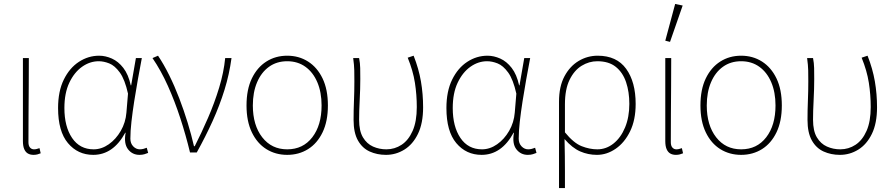

<svg xmlns="http://www.w3.org/2000/svg" viewBox="-20 -772 4524 972"><path d="M150 12Q133 12 121 5Q109 -2 102.5 -17.5Q96 -33 96 -58V-478H126Q126 -406 125.5 -335.5Q125 -265 124.5 -194.5Q124 -124 124 -52Q124 -34 132 -25Q140 -16 152 -16Q159 -16 165 -17.5Q171 -19 180 -22L186 4Q179 7 170 9.5Q161 12 150 12Z M452 12Q374 12 324 -47.5Q274 -107 274 -225Q274 -310 303 -369Q332 -428 379.5 -459Q427 -490 482 -490Q514 -490 546.5 -475.5Q579 -461 604.5 -428Q630 -395 642 -340H644L668 -478H698Q688 -426 678 -370Q668 -314 659.5 -259.5Q651 -205 645.5 -156.5Q640 -108 640 -70Q640 -46 654.5 -31Q669 -16 688 -16Q697 -16 706.5 -18.5Q716 -21 723 -24L730 2Q723 5 712 8.5Q701 12 686 12Q650 12 628 -16.5Q606 -45 616 -100H614Q553 12 452 12ZM454 -16Q494 -16 530.5 -41.5Q567 -67 591.5 -109.5Q616 -152 620 -202L628 -298Q612 -370 586.5 -405Q561 -440 533 -451Q505 -462 480 -462Q435 -462 395.5 -434Q356 -406 331 -353.5Q306 -301 306 -225Q306 -131 345 -73.5Q384 -16 454 -16Z M942 0Q921 -87 893 -173Q865 -259 830 -337Q795 -415 752 -478L780 -490Q809 -447 836.5 -391.5Q864 -336 887.5 -274.5Q911 -213 930 -151Q949 -89 962 -32H966Q1000 -99 1033 -175Q1066 -251 1089.5 -328.5Q1113 -406 1120 -478H1152Q1141 -396 1116.5 -317Q1092 -238 1056.5 -159.5Q1021 -81 976 0Z M1434 12Q1375 12 1328.5 -17Q1282 -46 1255 -102Q1228 -158 1228 -238Q1228 -319 1255 -375Q1282 -431 1328.5 -460.5Q1375 -490 1434 -490Q1493 -490 1539.5 -460.5Q1586 -431 1613 -375Q1640 -319 1640 -238Q1640 -158 1613 -102Q1586 -46 1539.5 -17Q1493 12 1434 12ZM1434 -16Q1514 -16 1561 -77Q1608 -138 1608 -238Q1608 -305 1586.5 -355.5Q1565 -406 1526 -434Q1487 -462 1434 -462Q1381 -462 1342 -434Q1303 -406 1281.5 -355.5Q1260 -305 1260 -238Q1260 -138 1307.5 -77Q1355 -16 1434 -16Z M1934 12Q1889 12 1851.5 -5Q1814 -22 1792 -61Q1770 -100 1770 -165Q1770 -214 1772 -262.5Q1774 -311 1774 -360Q1774 -389 1773.5 -415.5Q1773 -442 1768 -478H1798Q1803 -453 1803.5 -427.5Q1804 -402 1804 -372Q1804 -323 1801 -265.5Q1798 -208 1798 -166Q1798 -109 1817.5 -76.5Q1837 -44 1868.5 -30Q1900 -16 1936 -16Q1978 -16 2013 -39Q2048 -62 2069 -109.5Q2090 -157 2090 -230Q2090 -292 2080.5 -353Q2071 -414 2044 -480L2074 -490Q2100 -424 2111 -360Q2122 -296 2122 -229Q2122 -148 2096 -94.5Q2070 -41 2027 -14.5Q1984 12 1934 12Z M2418 12Q2340 12 2290 -47.5Q2240 -107 2240 -225Q2240 -310 2269 -369Q2298 -428 2345.5 -459Q2393 -490 2448 -490Q2480 -490 2512.5 -475.5Q2545 -461 2570.5 -428Q2596 -395 2608 -340H2610L2634 -478H2664Q2654 -426 2644 -370Q2634 -314 2625.5 -259.5Q2617 -205 2611.5 -156.5Q2606 -108 2606 -70Q2606 -46 2620.5 -31Q2635 -16 2654 -16Q2663 -16 2672.5 -18.5Q2682 -21 2689 -24L2696 2Q2689 5 2678 8.5Q2667 12 2652 12Q2616 12 2594 -16.5Q2572 -45 2582 -100H2580Q2519 12 2418 12ZM2420 -16Q2460 -16 2496.5 -41.5Q2533 -67 2557.5 -109.5Q2582 -152 2586 -202L2594 -298Q2578 -370 2552.5 -405Q2527 -440 2499 -451Q2471 -462 2446 -462Q2401 -462 2361.5 -434Q2322 -406 2297 -353.5Q2272 -301 2272 -225Q2272 -131 2311 -73.5Q2350 -16 2420 -16Z M2810 180V-257Q2810 -334 2837.5 -385.5Q2865 -437 2909.5 -463.5Q2954 -490 3006 -490Q3102 -490 3150 -423.5Q3198 -357 3198 -246Q3198 -165 3170 -107.5Q3142 -50 3097 -19Q3052 12 3002 12Q2957 12 2917 -5.5Q2877 -23 2838 -68Q2839 -20 2839.5 18Q2840 56 2840 94Q2840 132 2840 180ZM3004 -16Q3049 -16 3086 -45.5Q3123 -75 3144.5 -127Q3166 -179 3166 -246Q3166 -307 3149.5 -356Q3133 -405 3097.5 -433.5Q3062 -462 3004 -462Q2962 -462 2924.5 -439Q2887 -416 2863.5 -368Q2840 -320 2840 -244V-102Q2884 -48 2924.5 -32Q2965 -16 3004 -16Z M3402 12Q3385 12 3373 5Q3361 -2 3354.5 -17.5Q3348 -33 3348 -58V-478H3378Q3378 -406 3377.5 -335.5Q3377 -265 3376.5 -194.5Q3376 -124 3376 -52Q3376 -34 3384 -25Q3392 -16 3404 -16Q3411 -16 3417 -17.5Q3423 -19 3432 -22L3438 4Q3431 7 3422 9.5Q3413 12 3402 12ZM3372 -560 3348 -566 3398 -752 3436 -744Z M3732 12Q3673 12 3626.5 -17Q3580 -46 3553 -102Q3526 -158 3526 -238Q3526 -319 3553 -375Q3580 -431 3626.5 -460.5Q3673 -490 3732 -490Q3791 -490 3837.5 -460.5Q3884 -431 3911 -375Q3938 -319 3938 -238Q3938 -158 3911 -102Q3884 -46 3837.5 -17Q3791 12 3732 12ZM3732 -16Q3812 -16 3859 -77Q3906 -138 3906 -238Q3906 -305 3884.5 -355.5Q3863 -406 3824 -434Q3785 -462 3732 -462Q3679 -462 3640 -434Q3601 -406 3579.5 -355.5Q3558 -305 3558 -238Q3558 -138 3605.5 -77Q3653 -16 3732 -16Z M4232 12Q4187 12 4149.5 -5Q4112 -22 4090 -61Q4068 -100 4068 -165Q4068 -214 4070 -262.5Q4072 -311 4072 -360Q4072 -389 4071.5 -415.5Q4071 -442 4066 -478H4096Q4101 -453 4101.5 -427.5Q4102 -402 4102 -372Q4102 -323 4099 -265.5Q4096 -208 4096 -166Q4096 -109 4115.5 -76.5Q4135 -44 4166.5 -30Q4198 -16 4234 -16Q4276 -16 4311 -39Q4346 -62 4367 -109.5Q4388 -157 4388 -230Q4388 -292 4378.5 -353Q4369 -414 4342 -480L4372 -490Q4398 -424 4409 -360Q4420 -296 4420 -229Q4420 -148 4394 -94.5Q4368 -41 4325 -14.5Q4282 12 4232 12Z"/></svg>

Font: Source Sans Variable
Style: Regular
Weight: 200
Designer: Paul D. Hunt
Foundry: Adobe Systems Incorporated
Version: Version 3.006;hotconv 1.0.111;makeotfexe 2.5.65597